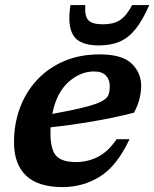

<svg xmlns="http://www.w3.org/2000/svg" viewBox="-20 -750 628 782"><path d="M507.5 -183Q456 -73.5 387 -30.8Q318 12 235 12Q135 12 86 -34.8Q37 -81.5 37 -171Q37 -245 61 -310Q85 -375 130.5 -424Q176 -473 240.5 -500.8Q305 -528.5 385.5 -528.5Q477.5 -528.5 516.2 -491Q555 -453.5 555 -400.5Q555 -374.5 547.8 -346.2Q540.5 -318 525.5 -291Q441.5 -269.5 353.8 -254.8Q266 -240 186 -231.5Q185.5 -220.5 185.5 -209Q185.5 -141 208.8 -115.5Q232 -90 289 -90Q337.5 -90 379 -111.2Q420.5 -132.5 455 -183ZM363 -459Q306.5 -459 258 -415Q209.5 -371 193 -286Q278 -301.5 325.8 -313.8Q373.5 -326 395 -337.8Q416.5 -349.5 421.8 -364Q427 -378.5 427 -399Q427 -426.5 411 -442.8Q395 -459 363 -459ZM399 -651Q442 -651 468.2 -667.8Q494.5 -684.5 518.5 -729.5H588Q560.5 -666.5 531.5 -630.8Q502.5 -595 466.5 -580Q430.5 -565 382.5 -565Q305.5 -565 279.5 -604.5Q253.5 -644 267 -729.5H327.5Q324 -684.5 339.8 -667.8Q355.5 -651 399 -651Z"/></svg>

Font: Newsreader 6pt SemiBold
Style: Italic
Weight: 600
Italic angle: -17°
Designer: Hugues Gentile
Foundry: Production Type
Version: Version 1.003; ttfautohint (v1.8.3)